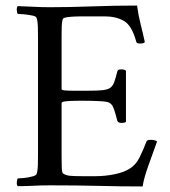

<svg xmlns="http://www.w3.org/2000/svg" viewBox="-20 -668 613 692"><path d="M160 -642Q229 -642 312 -645Q395 -648 474 -648Q479 -611 487 -580Q495 -549 502 -516Q497 -511 485 -511Q472 -511 471 -518Q455 -577 426 -593Q397 -609 358 -609H274Q268 -609 252 -608.5Q236 -608 222 -606Q208 -604 206 -599Q203 -589 202.5 -573Q202 -557 202 -540Q202 -533 202 -529V-347Q202 -343 215 -342Q228 -341 244 -341H295Q330 -341 349.5 -343Q369 -345 378 -352Q387 -359 392 -373Q397 -387 403 -411Q404 -418 417 -418Q429 -418 434 -413V-229Q430 -225 418 -225Q406 -225 403 -232Q396 -260 391.5 -272.5Q387 -285 383.5 -289.5Q380 -294 375 -297Q370 -301 352 -302.5Q334 -304 312.5 -304.5Q291 -305 272 -305Q259 -305 242.5 -304.5Q226 -304 214 -302.5Q202 -301 202 -296V-110Q202 -108 202 -104Q202 -90 202.5 -68Q203 -46 207 -43Q217 -36 231.5 -34.5Q246 -33 277 -33H324Q359 -33 393 -40Q427 -47 447 -60Q470 -74 483 -100.5Q496 -127 508 -158Q510 -164 522 -164Q540 -164 546 -158Q532 -118 515.5 -73Q499 -28 494 4Q415 4 337 2Q259 0 161 0Q127 0 100 1.5Q73 3 44 3Q40 -1 40.5 -11Q41 -21 44 -25Q50 -25 66 -26.5Q82 -28 96.5 -32Q111 -36 112 -41Q116 -53 116.5 -72Q117 -91 117 -113V-530Q117 -552 116.5 -571.5Q116 -591 112 -603Q111 -609 96.5 -612Q82 -615 66 -616.5Q50 -618 44 -618Q41 -622 40.5 -632Q40 -642 44 -646Q74 -645 103 -643.5Q132 -642 160 -642Z"/></svg>

Font: Amiri Quran
Style: Regular
Weight: 400
Designer: Khaled Hosny
Version: Version 0.117